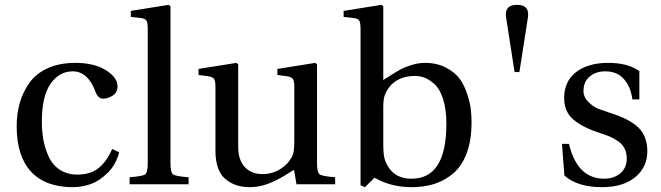

<svg xmlns="http://www.w3.org/2000/svg" viewBox="-20 -762 2733 794"><path d="M49 -240Q49 -293 62 -337.5Q75 -382 102 -420Q129 -458 177.5 -480Q226 -502 292 -502Q369 -502 417.5 -472Q466 -442 466 -405Q466 -380 446.5 -367Q427 -354 407 -354Q386 -354 376 -380Q344 -467 281 -467Q225 -467 189 -415.5Q153 -364 153 -258Q153 -219 159.5 -183.5Q166 -148 181.5 -114Q197 -80 227.5 -60Q258 -40 300 -40Q353 -40 386.5 -66Q420 -92 444 -146L473 -132Q460 -82 426 -48Q392 -14 355.5 -1Q319 12 281 12Q168 12 108.5 -52Q49 -116 49 -240Z M516 0V-29Q570 -33 580.5 -41Q591 -49 591 -87V-642Q591 -670 585 -678Q579 -686 559 -688L521 -692V-717L678 -742L685 -736V-87Q685 -49 695.5 -41Q706 -33 760 -29V0Z M801 -452V-477L958 -502L965 -496V-156Q965 -100 992.5 -71Q1020 -42 1066 -42Q1105 -42 1138.5 -62.5Q1172 -83 1189 -117Q1197 -133 1197 -177V-402Q1197 -428 1191 -436Q1185 -444 1165 -447L1127 -452V-477L1284 -502L1291 -496V-87Q1291 -49 1302 -41Q1313 -33 1366 -29V0H1206L1196 -60Q1195 -59 1159 -37Q1123 -15 1087 -1.5Q1051 12 1013 12Q950 12 910.5 -23Q871 -58 871 -138V-402Q871 -428 865 -436Q859 -444 839 -447Z M1565 -163Q1565 -121 1572 -100Q1600 -23 1682 -23Q1826 -23 1826 -250Q1826 -311 1812 -353.5Q1798 -396 1776 -415Q1754 -434 1735 -441Q1716 -448 1697 -448Q1610 -448 1575 -378Q1565 -358 1565 -321ZM1401 -692V-717L1558 -742L1565 -736V-431Q1568 -433 1595.5 -450.5Q1623 -468 1638 -476Q1653 -484 1681.5 -493Q1710 -502 1737 -502Q1788 -502 1826 -481.5Q1864 -461 1883 -433.5Q1902 -406 1913.5 -368.5Q1925 -331 1927.5 -306Q1930 -281 1930 -256Q1930 -182 1910 -128.5Q1890 -75 1854.5 -45Q1819 -15 1776.5 -1.5Q1734 12 1681 12Q1597 12 1529 -27L1489 12L1471 4V-642Q1471 -670 1465 -678Q1459 -686 1439 -688Z M2073 -689Q2072 -694 2072 -703Q2072 -742 2118 -742Q2164 -742 2164 -703Q2164 -694 2163 -689L2128 -464H2108Z M2304 -167H2333Q2367 -23 2479 -23Q2519 -23 2545.5 -45.5Q2572 -68 2572 -106Q2572 -130 2562.5 -148.5Q2553 -167 2534.5 -179Q2516 -191 2501 -197.5Q2486 -204 2464 -211Q2393 -233 2353 -266Q2313 -299 2313 -356Q2313 -426 2362.5 -464Q2412 -502 2495 -502Q2577 -502 2624 -468V-351H2595Q2589 -401 2561 -434Q2533 -467 2483 -467Q2444 -467 2418.5 -445.5Q2393 -424 2393 -386Q2393 -360 2413.5 -340Q2434 -320 2452 -313Q2470 -306 2500 -296Q2582 -271 2619.5 -235Q2657 -199 2657 -136Q2657 -71 2607 -29.5Q2557 12 2470 12Q2368 12 2314 -36Z"/></svg>

Font: Heuristica
Style: Regular
Weight: 400
Version: Version 1.0.1 ; ttfautohint (v1.4.1)